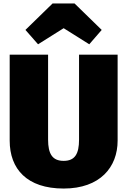

<svg xmlns="http://www.w3.org/2000/svg" viewBox="-20 -1068 736 1110"><path d="M200 -812 348 -905 496 -812 568 -895 411 -1048H284L127 -895ZM660 -752H437V-261C437 -178 413 -138 348 -138C283 -138 258 -178 258 -261V-752H36V-255C36 -91 136 22 348 22C559 22 660 -102 660 -255Z"/></svg>

Font: Glow Sans SC Normal Heavy
Style: Regular
Weight: 900
Designer: Ryoko NISHIZUKA (kana, bopomofo & ideographs); Paul D. Hunt (Latin, Greek & Cyrillic); Sandoll Communications, Soo-young
Version: Version 0.93